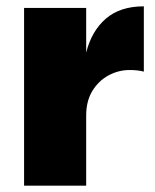

<svg xmlns="http://www.w3.org/2000/svg" viewBox="-20 -586 488 606"><path d="M56 0V-561H252V0ZM229 -221 252 -420Q269 -488 314 -527Q359 -566 434 -566V-360Q422 -363 411 -364Q400 -365 389 -365Q354 -365 322.5 -348Q291 -331 271.5 -299Q252 -267 252 -221Z"/></svg>

Font: Parkinsans Light ExtraBold
Style: Regular
Weight: 800
Version: Version 1.000